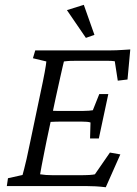

<svg xmlns="http://www.w3.org/2000/svg" viewBox="-20 -786 577 811"><path d="M426.8 4.9Q402.3 2 383.3 1Q364.3 0 347.7 0H8.8L13.7 -33.2L75.2 -46.9Q78.1 -56.6 82 -72.3Q85.9 -87.9 92.3 -114.7Q98.6 -141.6 107.4 -185.5L148.4 -380.9Q163.1 -449.2 168.9 -481.4Q174.8 -513.7 175.8 -526.4L119.1 -540L128.9 -573.2H447.3Q459 -573.2 471.7 -573.7Q484.4 -574.2 499.5 -575.2Q514.6 -576.2 530.3 -577.1L518.6 -450.2L477.5 -445.3L464.8 -527.3Q459 -528.3 449.7 -528.8Q440.4 -529.3 429.7 -529.3H308.6Q290 -529.3 276.9 -528.8Q263.7 -528.3 250 -526.4Q249 -523.4 245.1 -506.3Q241.2 -489.3 235.8 -465.3Q230.5 -441.4 225.1 -417Q219.7 -392.6 215.8 -375L176.8 -191.4Q172.9 -172.9 167 -142.6Q161.1 -112.3 155.8 -85.4Q150.4 -58.6 149.4 -49.8Q161.1 -47.9 174.3 -46.9Q187.5 -45.9 204.1 -45.9H311.5Q340.8 -45.9 357.4 -46.9Q374 -47.9 380.9 -49.8L444.3 -141.6L488.3 -133.8ZM360.4 -201.2 362.3 -268.6Q357.4 -270.5 347.2 -271.5Q336.9 -272.5 321.3 -272.5H241.2Q230.5 -272.5 214.8 -272Q199.2 -271.5 180.7 -270.5L191.4 -318.4Q209 -317.4 223.6 -317.4Q238.3 -317.4 250 -317.4H329.1Q344.7 -317.4 355 -318.4Q365.2 -319.3 372.1 -320.3L399.4 -388.7H437.5L397.5 -201.2ZM342.8 -626 262.7 -743.2 334 -765.6 378.9 -638.7Z"/></svg>

Font: Crimson Pro Light
Style: Italic
Weight: 300
Italic angle: -12°
Designer: Jacques Le Bailly
Foundry: Baron von Fonthausen
Version: Version 1.003